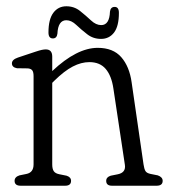

<svg xmlns="http://www.w3.org/2000/svg" viewBox="-20 -592 539 612"><path d="M146.5 -411.5V-365.5Q225 -439.5 291.5 -439.5Q340.5 -439.5 366.5 -409.8Q392.5 -380 399.5 -330L437.5 -68Q439.5 -54 443.5 -47Q447.5 -40 460.5 -37.5L483 -33Q498.5 -27.5 498.5 -15.5Q498.5 0 479 0H337Q318.5 0 318.5 -15.5Q318.5 -27.5 333 -32L355.5 -36.5Q382 -42 378 -67L341.5 -309.5Q335.5 -350.5 317 -372.2Q298.5 -394 265 -394Q239 -394 212 -380Q185 -366 153 -334.5L146.5 -328V-68Q146.5 -53.5 151.5 -46.2Q156.5 -39 169.5 -36.5L192 -32Q206.5 -27.5 206.5 -15.5Q206.5 0 187.5 0H46Q26.5 0 26.5 -15.5Q26.5 -28 42 -33L64 -37.5Q87 -42 87 -68V-349Q87 -362 83 -367.5Q79 -373 69 -374L34 -374.5Q18 -377.5 18 -390Q18 -402 37 -408.5L92.5 -427Q106 -431.5 113.2 -433Q120.5 -434.5 126 -434.5Q146.5 -434.5 146.5 -411.5ZM302 -468Q277 -468 258 -482.8Q239 -497.5 223.2 -512.5Q207.5 -527.5 191.5 -527.5Q165 -527.5 163 -484.5Q161 -469.5 148.5 -469.5Q134.5 -469.5 134.5 -488.5Q134.5 -530.5 150 -551.2Q165.5 -572 191.5 -572Q216.5 -572 235.2 -557Q254 -542 270 -527Q286 -512 302.5 -512Q329 -512 330.5 -555Q332.5 -570 345.5 -570Q359 -570 359 -551Q359 -508.5 343.5 -488.2Q328 -468 302 -468Z"/></svg>

Font: Fraunces 144pt SuperSoft Light
Style: Regular
Weight: 300
Version: Version 1.000;[0bf87f6ff]